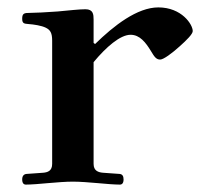

<svg xmlns="http://www.w3.org/2000/svg" viewBox="-20 -493 564 519"><path d="M40 -8C40 2 44 6 50 6C63 6 90 4 110 2C133 0 158 -2 177 -2C196 -2 221 0 244 2C264 4 291 6 304 6C310 6 314 2 314 -8C314 -17 311 -23 301 -23L259 -26C246 -27 233 -31 233 -50V-325C267 -366 305 -399 333 -399C358 -399 374 -378 388 -355C397 -340 402 -332 413 -332C422 -332 445 -349 466 -368C485 -385 501 -401 501 -409C501 -427 471 -473 408 -473C351 -473 288 -424 237 -374L233 -377V-440C233 -454 232 -468 211 -468C195 -468 168 -465 136 -462C111 -460 70 -458 56 -458C43 -458 40 -454 40 -442C40 -429 46 -429 57 -428C71 -427 92 -424 104 -418C116 -412 121 -404 121 -383V-50C121 -31 109 -27 96 -26L54 -23C44 -23 40 -17 40 -8Z"/></svg>

Font: Monomakh Unicode
Style: Regular
Weight: 400
Version: Version 1.2